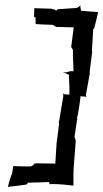

<svg xmlns="http://www.w3.org/2000/svg" viewBox="-20 -655 403 750"><path d="M114 -622C113 -612 114 -601 113 -591V-590C114 -590 115 -588 115 -587H116C116 -587 119 -588 119 -589C118 -579 120 -570 119 -561C140 -560 163 -558 186 -558L199 -550C221 -550 246 -548 268 -548C264 -523 262 -496 258 -472L265 -460C264 -431 267 -401 267 -376C263 -378 253 -377 248 -375C241 -372 232 -372 227 -372V-371C234 -371 242 -366 249 -363C250 -336 252 -310 251 -285C248 -286 241 -286 236 -286C233 -286 228 -288 226 -290H225C227 -288 228 -282 227 -278L211 -182L210 -179C210 -178 210 -176 209 -176V-175C210 -175 210 -173 211 -172L201 -95C199 -68 198 -41 196 -16C172 -16 146 -17 122 -17C120 -16 116 -16 115 -17C115 -14 110 -11 108 -9C107 -9 106 -7 105 -6H101L100 -5C78 -5 54 -5 32 -6L31 -5C30 5 29 17 26 27L25 29H24V31C19 44 14 61 11 74V75C34 73 59 69 83 66C84 65 90 59 90 58C91 58 96 59 97 59L105 58C127 58 150 57 171 56C171 57 172 60 173 61C173 62 175 64 174 65H175C175 65 178 64 179 64H187C213 64 242 67 267 70V69C267 43 266 13 269 -16L276 -106L271 -121L282 -193L280 -195C280 -195 282 -198 282 -199L283 -202C288 -227 292 -255 295 -280C297 -279 301 -278 304 -278H306C309 -279 316 -277 317 -275H318C316 -277 316 -284 316 -287L330 -364L331 -367V-368C331 -368 331 -371 330 -372L340 -452V-455C339 -455 339 -456 339 -456L344 -539C343 -540 344 -542 343 -543C344 -543 346 -542 347 -541C353 -564 359 -586 363 -608C341 -609 319 -611 297 -613C296 -618 292 -629 295 -635C293 -632 285 -626 281 -624L206 -619C205 -618 199 -614 199 -613C198 -614 194 -617 193 -618L180 -621C158 -622 136 -622 114 -623Z"/></svg>

Font: Charger Mayhem
Style: Obl
Weight: 400
Designer: Jasper
Foundry: Cannot Into Space Fonts
Version: Version 0.98